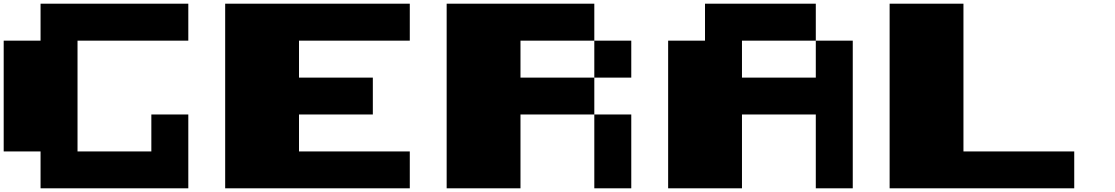

<svg xmlns="http://www.w3.org/2000/svg" viewBox="-20 -1020 6039 1040"><path d="M199.7 0V-199.7H0V-799.8H199.7V-1000H1000V-799.8H399.9V-199.7H799.8V-399.9H1000V0Z M1199.7 0V-1000H2199.7V-799.8H1599.6V-599.6H1999.5V-399.9H1599.6V-199.7H2199.7V0Z M3199.2 0V-399.9H3399.4V0ZM3199.2 -599.6V-799.8H3399.4V-599.6ZM2399.4 0V-1000H3199.2V-799.8H2799.3V-599.6H3199.2V-399.9H2799.3V0Z M3599.1 0V-799.8H3798.8V-1000H4398.9V-799.8H3999V-599.6H4398.9V-799.8H4599.1V0H4398.9V-399.9H3999V0Z M4798.8 0V-1000H5198.7V-199.7H5798.8V0Z"/></svg>

Font: 8-bit HUD
Style: Regular
Weight: 400
Designer: lSPl
Foundry: https://fontstruct.com
Version: Version 1.0